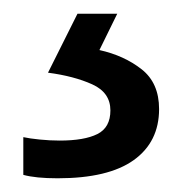

<svg xmlns="http://www.w3.org/2000/svg" viewBox="-20 -20 265 280"><path d="M212 139Q212 187 175 213.5Q138 240 64 240Q32 240 14 235V180Q23 182 38 183.5Q53 185 67 185Q103 185 122 175.5Q141 166 141 141Q141 115 114.5 103Q88 91 50 86L93 0H151L125 53Q161 61 186.5 81Q212 101 212 139Z"/></svg>

Font: Noto Sans Old North Arabian
Style: Regular
Weight: 400
Designer: Monotype Design Team
Foundry: Monotype Imaging Inc.
Version: Version 2.001; ttfautohint (v1.8.4.7-5d5b)